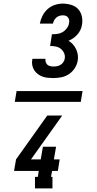

<svg xmlns="http://www.w3.org/2000/svg" viewBox="-20 -875 540 1065"><path d="M277 -442Q261 -442 245.5 -443.5Q230 -445 216 -450Q202 -455 190 -464Q178 -473 170 -485.5Q162 -498 159 -513Q156 -528 159 -544Q159 -545 159.5 -546Q160 -547 160 -549H232Q232 -548 232 -547.5Q232 -547 232 -547Q231 -538 234 -529.5Q237 -521 243.5 -515.5Q250 -510 259 -508Q268 -506 277 -506Q287 -506 297 -508Q307 -510 316 -515.5Q325 -521 331.5 -530.5Q338 -540 339 -550Q342 -566 335.5 -580.5Q329 -595 317 -604.5Q305 -614 289.5 -617Q274 -620 258 -620L268 -685Q283 -685 298.5 -687Q314 -689 327.5 -697Q341 -705 351 -718.5Q361 -732 363 -747Q365 -756 363.5 -764Q362 -772 357 -778.5Q352 -785 344.5 -787.5Q337 -790 328 -790Q319 -790 309.5 -787Q300 -784 292.5 -777.5Q285 -771 280 -762Q275 -753 274 -744H201Q205 -766 215.5 -787Q226 -808 243.5 -824Q261 -840 283.5 -847.5Q306 -855 328 -855Q352 -855 375 -848Q398 -841 413 -825Q428 -809 433.5 -786Q439 -763 435 -739Q433 -724 426.5 -710Q420 -696 410 -684.5Q400 -673 387.5 -664Q375 -655 360 -649Q374 -641 384.5 -629Q395 -617 402 -602.5Q409 -588 411.5 -571.5Q414 -555 411 -538Q407 -516 394.5 -496.5Q382 -477 362.5 -464Q343 -451 320.5 -446.5Q298 -442 277 -442ZM271 170H174V106H190L195 73H58L69 9L242 -234H325L152 9H206L218 -61H291L279 9H311L301 73H269L263 106H271ZM428 -310H62L72 -370H438Z"/></svg>

Font: Iosevka Curly Slab MdObl
Style: Regular
Weight: 500
Italic angle: -9°
Monospace: yes
Designer: Belleve Invis
Foundry: Belleve Invis
Version: Version 11.0.0; ttfautohint (v1.8.3)